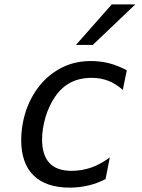

<svg xmlns="http://www.w3.org/2000/svg" viewBox="-20 -837 642 871"><path d="M324.7 -633.3H400.9L593.8 -816.9H486.8ZM296.4 14.2C327.1 14.2 354.5 10.7 382.8 3.9C407.2 -2 431.2 -10.3 459 -24.9L478 -123C453.1 -104 424.8 -87.9 394.5 -77.1C365.7 -66.9 334.5 -62 305.2 -62C257.3 -62 225.1 -75.2 204.1 -97.7C181.2 -122.6 170.9 -159.2 170.9 -204.1C170.9 -236.8 176.3 -271 186.5 -305.7C196.8 -340.3 212.4 -372.6 229 -397C248.5 -425.8 272.5 -448.2 299.8 -462.4C327.1 -476.6 359.9 -483.9 395.5 -483.9C422.9 -483.9 447.8 -479.5 470.7 -470.7C493.7 -461.9 515.6 -448.2 537.1 -429.2L555.2 -518.1C529.3 -532.2 500.5 -543.5 476.1 -549.8C449.2 -556.6 421.4 -560.1 392.6 -560.1C349.1 -560.1 309.1 -552.2 272.9 -536.1C241.7 -522.5 204.1 -498 172.9 -463.9C143.6 -431.6 118.7 -391.1 102.1 -346.2C85.4 -301.3 76.2 -249.5 76.2 -201.2C76.2 -132.3 94.7 -77.6 132.3 -41C168 -5.9 221.7 14.2 296.4 14.2Z"/></svg>

Font: Hack
Style: Oblique
Weight: 400
Italic angle: -12°
Monospace: yes
Designer: Christopher Simpkins
Foundry: Christopher Simpkins
Version: Version 2.010